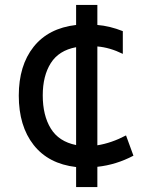

<svg xmlns="http://www.w3.org/2000/svg" viewBox="-20 -661 590 777"><path d="M374 14V96H288V15Q176 2 116 -74.5Q56 -151 56 -274Q56 -396 116 -471.5Q176 -547 288 -560V-641H374V-560Q424 -556 477 -535V-443Q424 -469 374 -473V-73Q431 -82 490 -113L520 -31Q450 6 374 14ZM288 -74V-470Q218 -457 185.5 -405.5Q153 -354 153 -275Q153 -194 185.5 -141Q218 -88 288 -74Z"/></svg>

Font: Biryani
Style: Regular
Weight: 400
Designer: Dan Reynolds and Mathieu Reguer
Foundry: Dan Reynolds and Mathieu Reguer
Version: Version 1.004; ttfautohint (v1.1) -l 5 -r 5 -G 72 -x 0 -D la